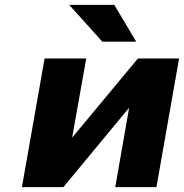

<svg xmlns="http://www.w3.org/2000/svg" viewBox="-20 -768 755 788"><path d="M546 -528 276 -203 334 -528H163L70 0H240L510 -326L453 0H622L715 -528ZM539 -597 449 -748H264L400 -597Z"/></svg>

Font: Asimov
Style: XWidIt
Weight: 500
Designer: Google
Version: Version 2.000980; 2014